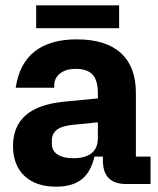

<svg xmlns="http://www.w3.org/2000/svg" viewBox="-20 -692 593 722"><path d="M191 10Q115 10 72 -30.5Q29 -71 29 -143Q29 -216 75.5 -257.5Q122 -299 215 -309L348 -322V-232L258 -223Q214 -219 194.5 -204.5Q175 -190 175 -163V-151Q175 -125 196.5 -111Q218 -97 255 -97Q301 -97 324.5 -116Q348 -135 348 -173V-245V-261V-342Q348 -390 328 -411.5Q308 -433 266 -433Q237 -433 219 -424Q201 -415 192.5 -401.5Q184 -388 184 -372V-362H39Q53 -454 111 -499Q169 -544 269 -544Q378 -544 434.5 -492.5Q491 -441 491 -343V-103H546V0H455Q367 0 367 -88V-103H335Q322 -45 287 -17.5Q252 10 191 10ZM116 -586V-672H428V-586Z"/></svg>

Font: Mozilla Headline ExtraLight
Style: Regular
Weight: 200
Designer: Studio DRAMA
Foundry: Studio DRAMA
Version: Version 1.000